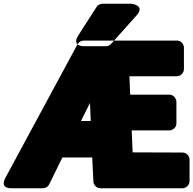

<svg xmlns="http://www.w3.org/2000/svg" viewBox="-61 -964 1029 1022"><path d="M911 38C927 38 948 23 948 0V-115C948 -131 934 -152 911 -152L645 -153L640 -270H841C857 -270 878 -284 878 -307V-422C878 -438 864 -460 841 -460H632L628 -558H881C897 -558 918 -573 918 -596V-711C918 -727 904 -748 881 -748H385C373 -748 359 -741 352 -729L-32 -18C-65 43 1 38 1 38H167C181 38 195 30 201 17L271 -126H430L436 2C437 21 453 38 473 38ZM370 -320 418 -416 422 -320ZM485 -944H638C638 -944 715 -937 666 -882L531 -731C524 -723 513 -718 503 -718H388C388 -718 317 -715 356 -776L453 -927C460 -938 473 -944 485 -944Z"/></svg>

Font: Asimov Print
Style: E
Weight: 500
Designer: Google
Version: Version 2.000980; 2014